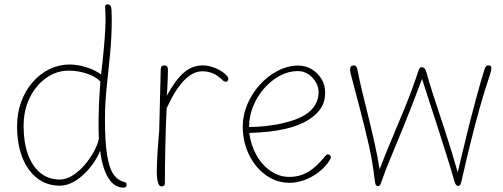

<svg xmlns="http://www.w3.org/2000/svg" viewBox="-20 -839 2302 878"><path d="M462 -780Q462 -793 461 -801.5Q460 -810 462 -814.5Q464 -819 471 -819Q480 -819 484.5 -813.5Q489 -808 490 -793.5Q491 -779 491 -753Q491 -671 483.5 -593.5Q476 -516 468 -441.5Q460 -367 460 -293Q460 -192 469.5 -131.5Q479 -71 498.5 -42.5Q518 -14 548 -7Q559 -5 559 6Q559 12 555.5 15.5Q552 19 545 19Q503 19 475.5 -25Q448 -69 438 -150Q429 -126 410.5 -98Q392 -70 367 -45.5Q342 -21 313 -5.5Q284 10 253 10Q194 10 150 -24Q106 -58 82 -119.5Q58 -181 58 -262Q58 -322 77 -373.5Q96 -425 129.5 -463.5Q163 -502 206.5 -523Q250 -544 298 -544Q336 -544 377.5 -530.5Q419 -517 442 -498Q448 -545 453 -597Q458 -649 461 -697.5Q464 -746 462 -780ZM88 -262Q88 -187 108 -132.5Q128 -78 165 -48Q202 -18 253 -18Q282 -18 311 -36Q340 -54 365 -82.5Q390 -111 408 -143.5Q426 -176 432 -204Q430 -253 431 -304Q432 -355 434.5 -398.5Q437 -442 439 -466Q418 -489 377 -502.5Q336 -516 295 -516Q238 -516 191 -482.5Q144 -449 116 -392Q88 -335 88 -262Z M715 -522Q715 -531 719 -535.5Q723 -540 730 -540Q739 -540 743.5 -535.5Q748 -531 748 -521Q748 -505 747 -480Q746 -455 745 -432.5Q744 -410 742 -400Q783 -475 821.5 -507.5Q860 -540 907 -540Q936 -540 966.5 -527Q997 -514 1016 -494Q1020 -490 1022 -486Q1024 -482 1024 -478Q1024 -473 1021 -469Q1018 -465 1013 -465Q1009 -465 1005 -467Q1001 -469 995 -475Q976 -494 953.5 -503.5Q931 -513 905 -513Q862 -513 821.5 -471Q781 -429 742 -344Q740 -308 738.5 -262Q737 -216 736 -168Q735 -120 734.5 -77.5Q734 -35 734 -5Q734 2 732.5 6Q731 10 727.5 11.5Q724 13 718 13Q711 13 706.5 5.5Q702 -2 699.5 -17.5Q697 -33 697 -56Q697 -76 698.5 -108.5Q700 -141 702.5 -176.5Q705 -212 708 -241Z M1303 -3Q1259 -3 1220.5 -23Q1182 -43 1152.5 -78.5Q1123 -114 1106.5 -160.5Q1090 -207 1090 -260Q1090 -313 1111.5 -363Q1133 -413 1169 -452.5Q1205 -492 1250.5 -515.5Q1296 -539 1344 -539Q1378 -539 1406 -522Q1434 -505 1450.5 -477Q1467 -449 1467 -415Q1467 -376 1449 -346.5Q1431 -317 1392 -292Q1349 -264 1282 -249Q1215 -234 1120 -231Q1127 -175 1153 -129Q1179 -83 1218.5 -56.5Q1258 -30 1303 -30Q1349 -30 1387.5 -52Q1426 -74 1465 -123Q1470 -128 1472.5 -130.5Q1475 -133 1479 -133Q1483 -133 1486 -131Q1489 -129 1491 -126.5Q1493 -124 1493 -120Q1493 -117 1490.5 -112Q1488 -107 1482 -98Q1451 -55 1402 -29Q1353 -3 1303 -3ZM1119 -258Q1196 -259 1266 -274Q1336 -289 1375 -314Q1405 -332 1421 -359Q1437 -386 1437 -417Q1437 -441 1424 -463.5Q1411 -486 1389.5 -500Q1368 -514 1342 -514Q1300 -514 1260.5 -493Q1221 -472 1189 -436Q1157 -400 1138 -354Q1119 -308 1119 -258Z M2076 11Q2068 11 2064.5 5Q2061 -1 2058 -10Q2043 -63 2024 -123.5Q2005 -184 1985 -246.5Q1965 -309 1945.5 -368Q1926 -427 1910 -478Q1863 -353 1827 -264.5Q1791 -176 1765.5 -115Q1740 -54 1725 -10Q1722 -2 1720 3Q1718 8 1715.5 10Q1713 12 1709 12Q1701 12 1698 5.5Q1695 -1 1693 -20Q1684 -99 1666 -178Q1648 -257 1627.5 -335Q1607 -413 1587 -489Q1585 -497 1583 -505Q1581 -513 1581 -520Q1581 -531 1585 -535.5Q1589 -540 1599 -540Q1604 -540 1608.5 -535Q1613 -530 1615 -518Q1624 -471 1637 -417.5Q1650 -364 1664.5 -305.5Q1679 -247 1692.5 -186.5Q1706 -126 1716 -65Q1744 -138 1774.5 -210Q1805 -282 1834 -353Q1863 -424 1886 -493Q1891 -509 1894 -517Q1897 -525 1900.5 -528.5Q1904 -532 1910 -532Q1915 -532 1920.5 -527Q1926 -522 1930 -508Q1938 -480 1945.5 -455Q1953 -430 1961 -405Q1971 -375 1985 -332.5Q1999 -290 2015 -241Q2031 -192 2046 -143Q2061 -94 2073 -51Q2092 -131 2113 -217Q2134 -303 2155.5 -382.5Q2177 -462 2195 -520Q2199 -532 2202.5 -536Q2206 -540 2214 -540Q2219 -540 2223 -537.5Q2227 -535 2227 -527Q2227 -523 2225 -514Q2223 -505 2221 -499Q2195 -422 2173 -343Q2151 -264 2131 -183Q2111 -102 2092 -18Q2089 -4 2086 3.5Q2083 11 2076 11Z"/></svg>

Font: Playpen Sans Thin
Style: Regular
Weight: 250
Designer: Laura Meseguer, Veronika Burian, José Scaglione
Foundry: TypeTogether
Version: Version 1.001